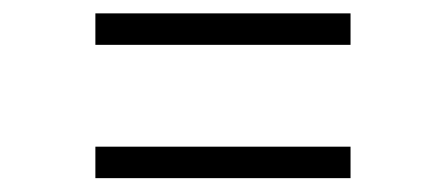

<svg xmlns="http://www.w3.org/2000/svg" viewBox="-20 -416 650 280"><path d="M119.1 -396.5H491.2V-350.6H119.1ZM119.1 -202.1H491.2V-156.2H119.1Z"/></svg>

Font: Pretendard JP ExtraLight
Style: Regular
Weight: 200
Designer: Base glyphs from Inter by Rasmus Andersson; Hangeul glyphs from Noto Sans CJK(Source Han Sans) by Jang Soo-young and Kan
Foundry: Kil Hyung-jin
Version: Version 1.309